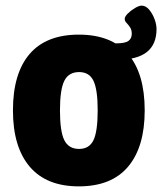

<svg xmlns="http://www.w3.org/2000/svg" viewBox="-20 -654 576 682"><path d="M260 8Q145 8 85.5 -62Q26 -132 26 -262Q26 -393 85 -462Q144 -531 260 -531Q376 -531 435 -462Q494 -393 494 -262Q494 -132 435 -62Q376 8 260 8ZM261 -125Q297 -125 312 -156Q327 -187 327 -262Q327 -336 312 -367Q297 -398 261 -398Q224 -398 208.5 -367Q193 -336 193 -262Q193 -187 208.5 -156Q224 -125 261 -125ZM399 -442 361 -500H393Q424 -500 436 -508.5Q448 -517 448 -534Q448 -548 442 -557Q436 -566 429.5 -572.5Q423 -579 423 -587Q423 -595 434 -606Q445 -617 459.5 -625.5Q474 -634 483 -634Q498 -634 510 -619.5Q522 -605 529 -586Q536 -567 536 -551Q536 -442 399 -442Z"/></svg>

Font: Asap Semi Condensed ExtraBold
Style: Regular
Weight: 800
Width: 4
Designer: Pablo Cosgaya
Foundry: Omnibus-Type
Version: Version 3.001; ttfautohint (v1.8.4.7-5d5b)